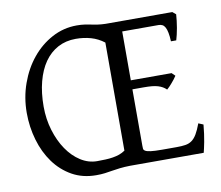

<svg xmlns="http://www.w3.org/2000/svg" viewBox="-73 -718 944 820"><g transform="rotate(-10 399.0 -307.5)"><path d="M294.9 -43.9Q314.5 -43.9 331.5 -44.7Q348.6 -45.4 363.5 -47.9Q378.4 -50.3 391.6 -54.9Q404.8 -59.6 417 -67.9V-536.6Q391.1 -556.6 360.4 -565.4Q329.6 -574.2 294.9 -574.2Q251.5 -574.2 217 -555.7Q182.6 -537.1 158.9 -503.2Q135.3 -469.2 122.6 -420.9Q109.9 -372.6 109.9 -313Q109.9 -258.3 124.8 -209.5Q139.6 -160.6 164.8 -123.8Q189.9 -86.9 223.6 -65.4Q257.3 -43.9 294.9 -43.9ZM769 -119.1Q765.1 -76.7 759 -45.4Q752.9 -14.2 749 0H429.7Q403.8 0.5 385.3 2.7Q366.7 4.9 350.6 7.6Q334.5 10.3 318.4 12.5Q302.2 14.6 280.8 14.6Q222.2 14.6 176.3 -11.2Q130.4 -37.1 98.9 -80.6Q67.4 -124 50.8 -180.7Q34.2 -237.3 34.2 -298.8Q34.2 -365.2 55.7 -425.3Q77.1 -485.4 114.3 -530.8Q151.4 -576.2 201.4 -603Q251.5 -629.9 309.1 -629.9Q328.6 -629.9 343 -627.7Q357.4 -625.5 370.6 -622.8Q383.8 -620.1 398.2 -617.9Q412.6 -615.7 432.1 -615.2H721.2L735.8 -603Q734.9 -590.3 733.2 -575.2Q731.4 -560.1 728.8 -544.9Q726.1 -529.8 722.9 -516.1Q719.7 -502.4 716.8 -493.2H693.8Q692.9 -515.6 689.9 -530.5Q687 -545.4 682.1 -554.4Q677.2 -563.5 670.2 -567.1Q663.1 -570.8 653.8 -570.8H496.1V-358.9H672.9L687 -345.2Q682.6 -338.4 676.8 -330.8Q670.9 -323.2 664.8 -316.2Q658.7 -309.1 652.8 -303Q647 -296.9 642.1 -293Q634.8 -300.3 626.2 -305.2Q617.7 -310.1 606.7 -313.5Q595.7 -316.9 580.6 -318.4Q565.4 -319.8 544.9 -319.8H496.1V-75.2Q496.1 -67.9 496.6 -62.3Q497.1 -56.6 503.9 -52.5Q510.7 -48.3 527.3 -46.1Q543.9 -43.9 576.2 -43.9H639.2Q661.6 -43.9 677.5 -46.4Q693.4 -48.8 705.3 -57.4Q717.3 -65.9 727.3 -82.5Q737.3 -99.1 748 -127.9Z"/></g></svg>

Font: Gentium Plus APac
Style: Regular
Weight: 400
Designer: J. Victor Gaultney, Annie Olsen, Iska Routamaa, Becca Hirsbrunner
Foundry: SIL International
Version: Version 5.000